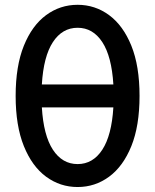

<svg xmlns="http://www.w3.org/2000/svg" viewBox="-20 -753 634 784"><path d="M43.9 -361.3Q43.9 -483.4 77.4 -566.2Q110.8 -648.9 168.2 -691.2Q225.6 -733.4 296.9 -733.4Q368.2 -733.4 425.5 -691.2Q482.9 -648.9 516.4 -566.2Q549.8 -483.4 549.8 -361.3Q549.8 -239.3 516.4 -156.5Q482.9 -73.7 425.5 -31.5Q368.2 10.7 296.9 10.7Q225.6 10.7 168.2 -31.5Q110.8 -73.7 77.4 -156.5Q43.9 -239.3 43.9 -361.3ZM296.9 -639.6Q234.4 -639.6 196 -581.1Q157.7 -522.5 150.9 -408.2H442.9Q436 -522.5 397.7 -581.1Q359.4 -639.6 296.9 -639.6ZM296.9 -83Q359.4 -83 397.7 -141.6Q436 -200.2 442.9 -314.5H150.9Q157.7 -200.2 196 -141.6Q234.4 -83 296.9 -83Z"/></svg>

Font: Giphurs Medium
Style: Regular
Weight: 500
Version: Version 0.920; ttfautohint (v1.8.4.7-5d5b)